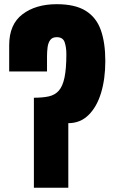

<svg xmlns="http://www.w3.org/2000/svg" viewBox="-20 -887 532 907"><path d="M140.1 0V-425.3Q181.2 -425.3 210.2 -431.6Q239.3 -438 257.6 -458.5Q275.9 -479 284.7 -520.5Q293.5 -562 293.5 -631.8Q293.5 -663.6 285.4 -687.5Q277.3 -711.4 248 -711.4Q227.1 -711.4 217.3 -698Q207.5 -684.6 204.8 -663.8Q202.1 -643.1 202.1 -620.6V-549.3H23.4V-673.3Q23.4 -772 86.2 -819.6Q148.9 -867.2 248 -867.2Q335 -867.2 385 -835.9Q435.1 -804.7 456.3 -744.9Q477.5 -685.1 477.5 -598.6Q477.5 -514.2 457.3 -447.8Q437 -381.3 397.9 -343.3Q358.9 -305.2 302.7 -305.2V0Z"/></svg>

Font: webenart
Style: Regular
Weight: 400
Designer: Vernon Adams
Foundry: Vernon Adams
Version: Version 2.116; ttfautohint (v1.8.3)